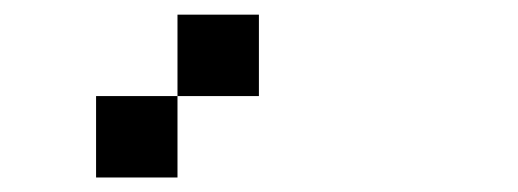

<svg xmlns="http://www.w3.org/2000/svg" viewBox="-20 -20 707 262"><path d="M333.3 111.1H222.2V0H333.3ZM222.2 222.2H111.1V111.1H222.2Z"/></svg>

Font: Pixeloid Mono
Style: Regular
Weight: 400
Monospace: yes
Designer: GGBotNet
Foundry: GGBotNet
Version: 0.5